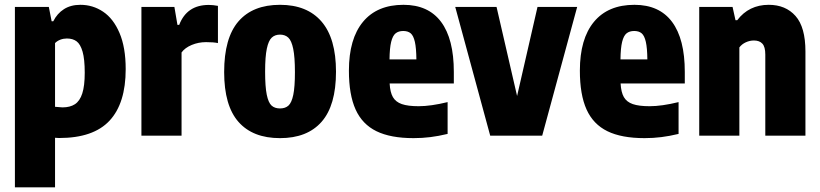

<svg xmlns="http://www.w3.org/2000/svg" viewBox="-20 -578 3493 818"><path d="M43.5 -548.5H188L200 -487.5H207Q223.5 -520.5 252.5 -539Q281.5 -557.5 322.5 -557.5Q375.5 -557.5 419.2 -528.2Q463 -499 489.2 -437.5Q515.5 -376 515.5 -283.5Q515.5 -138 446.8 -64Q378 10 232 10Q226.5 10 214.5 9V220H43.5ZM341 -268Q341 -326 331.8 -358Q322.5 -390 306.2 -402Q290 -414 265 -414Q250.5 -414 237.2 -409Q224 -404 214.5 -394.5V-123Q238 -120.5 246 -120.5Q278.5 -120.5 299.2 -134Q320 -147.5 330.5 -179.8Q341 -212 341 -268Z M582.5 -548.5H723L736 -472H743.5Q776 -557 869.5 -557Q887.5 -557 908.5 -553V-394.5Q890 -398.5 858 -398.5Q825.5 -398.5 796.8 -386.5Q768 -374.5 753.5 -354.5V0H582.5Z M935 -271Q935 -416.5 996 -487Q1057 -557.5 1173 -557.5Q1288.5 -557.5 1350 -486Q1411.5 -414.5 1411.5 -272.5Q1411.5 -129 1350.2 -59.2Q1289 10.5 1173 10.5Q1057 10.5 996 -58.8Q935 -128 935 -271ZM1236.5 -270.5Q1236.5 -335 1229.2 -370Q1222 -405 1208.2 -417.8Q1194.5 -430.5 1173 -430.5Q1151.5 -430.5 1137.8 -417.8Q1124 -405 1116.8 -370.8Q1109.5 -336.5 1109.5 -273Q1109.5 -208.5 1116.5 -174.5Q1123.5 -140.5 1137 -128.2Q1150.5 -116 1173 -116Q1195.5 -116 1209 -128.2Q1222.5 -140.5 1229.5 -174Q1236.5 -207.5 1236.5 -270.5Z M1913.5 -222.5H1640Q1642 -185 1654 -164.2Q1666 -143.5 1692 -134.5Q1718 -125.5 1763.5 -125.5Q1815.5 -125.5 1887 -143V-7.5Q1847.5 2 1813.2 6.2Q1779 10.5 1742 10.5Q1644 10.5 1583.8 -19Q1523.5 -48.5 1495 -111.5Q1466.5 -174.5 1466.5 -277Q1466.5 -412.5 1526.5 -485Q1586.5 -557.5 1699 -557.5Q1805 -557.5 1859.2 -484.8Q1913.5 -412 1913.5 -271.5ZM1639.5 -325H1754Q1753.5 -373.5 1747.5 -399.8Q1741.5 -426 1729.8 -436Q1718 -446 1698 -446Q1678 -446 1665.5 -436Q1653 -426 1646.5 -399.5Q1640 -373 1639.5 -325Z M2270 -548.5H2439L2290 0H2068.5L1919.5 -548.5H2095.5L2183 -169Z M2897.5 -222.5H2624Q2626 -185 2638 -164.2Q2650 -143.5 2676 -134.5Q2702 -125.5 2747.5 -125.5Q2799.5 -125.5 2871 -143V-7.5Q2831.5 2 2797.2 6.2Q2763 10.5 2726 10.5Q2628 10.5 2567.8 -19Q2507.5 -48.5 2479 -111.5Q2450.5 -174.5 2450.5 -277Q2450.5 -412.5 2510.5 -485Q2570.5 -557.5 2683 -557.5Q2789 -557.5 2843.2 -484.8Q2897.5 -412 2897.5 -271.5ZM2623.5 -325H2738Q2737.5 -373.5 2731.5 -399.8Q2725.5 -426 2713.8 -436Q2702 -446 2682 -446Q2662 -446 2649.5 -436Q2637 -426 2630.5 -399.5Q2624 -373 2623.5 -325Z M2959 -548.5H3101L3113.5 -492H3121Q3145.5 -524.5 3179.2 -541Q3213 -557.5 3255 -557.5Q3327 -557.5 3369.2 -510Q3411.5 -462.5 3411.5 -358.5V0H3240.5V-345.5Q3240.5 -378.5 3228 -392Q3215.5 -405.5 3192 -405.5Q3174.5 -405.5 3157.5 -397.8Q3140.5 -390 3130 -376V0H2959Z"/></svg>

Font: Encode Sans Condensed ExtraBold
Style: Regular
Weight: 800
Width: 3
Designer: Multiple Designers
Foundry: Impallari Type
Version: Version 2.000